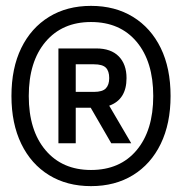

<svg xmlns="http://www.w3.org/2000/svg" viewBox="-20 -652 620 654"><path d="M290 -18Q208 -18 147 -55.5Q86 -93 52.5 -162Q19 -231 19 -325Q19 -420 52.5 -488.5Q86 -557 147 -594.5Q208 -632 290 -632Q372 -632 433 -594.5Q494 -557 527.5 -488.5Q561 -420 561 -325Q561 -231 527.5 -162Q494 -93 433 -55.5Q372 -18 290 -18ZM290 -73Q389 -73 445.5 -140.5Q502 -208 502 -325Q502 -442 445.5 -509.5Q389 -577 290 -577Q192 -577 135 -509.5Q78 -442 78 -325Q78 -208 135 -140.5Q192 -73 290 -73ZM179 -164V-487H308Q358 -487 384.5 -460Q411 -433 411 -386Q411 -313 352 -292L427 -164H359L289 -285H238V-164ZM238 -339H300Q329 -339 340.5 -351Q352 -363 352 -386Q352 -410 340.5 -421.5Q329 -433 300 -433H238Z"/></svg>

Font: Sometype Mono SemiBold
Style: Regular
Weight: 600
Designer: Ryoichi Tsunekawa
Foundry: Dharma Type
Version: Version 1.001